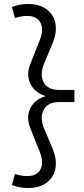

<svg xmlns="http://www.w3.org/2000/svg" viewBox="-20 -731 422 965"><path d="M120 -711Q178 -711 214 -684.5Q250 -658 258.5 -613Q267 -568 244 -513L202 -412Q179 -356 199.5 -317.5Q220 -279 275 -279H354V-218H275Q220 -218 199.5 -178.5Q179 -139 202 -84L244 15Q267 71 258.5 116Q250 161 214 187.5Q178 214 120 214Q100 214 81 210.5Q62 207 40 199L55 143Q87 154 117 154Q166 154 183.5 120Q201 86 180 33L132 -88Q110 -143 133 -188Q156 -233 211 -248Q155 -264 133 -309.5Q111 -355 132 -408L180 -530Q201 -582 183.5 -616.5Q166 -651 117 -651Q87 -651 55 -640L40 -696Q62 -704 81 -707.5Q100 -711 120 -711Z"/></svg>

Font: Red Hat Display VF
Style: Regular
Weight: 300
Designer: Pentagram, MCKL
Foundry: Pentagram, MCKL
Version: Version 1.023